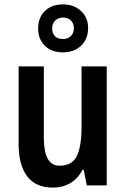

<svg xmlns="http://www.w3.org/2000/svg" viewBox="-20 -897 574 876"><path d="M467 -594V-51H376L362 -122H356Q335 -81 300 -61Q265 -41 222 -41Q143 -41 104 -92.5Q65 -144 65 -240V-594H180V-268Q180 -141 251 -141Q310 -141 331 -186Q352 -231 352 -317V-594ZM267 -658Q216 -658 185 -688Q154 -718 154 -767Q154 -817 185 -847Q216 -877 267 -877Q317 -877 349.5 -847Q382 -817 382 -769Q382 -719 350 -688.5Q318 -658 267 -658ZM268 -719Q289 -719 303 -732Q317 -745 317 -768Q317 -790 303.5 -803.5Q290 -817 268 -817Q246 -817 232 -803.5Q218 -790 218 -768Q218 -745 230.5 -732Q243 -719 268 -719Z"/></svg>

Font: Noto Sans Tamil UI Condensed SemiBold
Style: Regular
Weight: 600
Width: 3
Designer: Jelle Bosma - Monotype Design Team
Foundry: Monotype Imaging Inc.
Version: Version 2.004; ttfautohint (v1.8.4.7-5d5b)